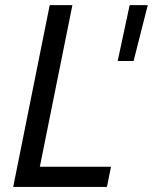

<svg xmlns="http://www.w3.org/2000/svg" viewBox="-20 -740 605 760"><path d="M32.2 0 176.8 -719.7H266.6L137.7 -80.1H419.4L403.3 0ZM445.8 -498.5 493.2 -719.7H564.9L508.8 -498.5Z"/></svg>

Font: Reddit Sans
Style: Italic
Weight: 400
Italic angle: -11.25°
Designer: Stephen Hutchings
Version: Version 1.013